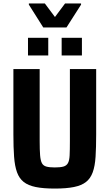

<svg xmlns="http://www.w3.org/2000/svg" viewBox="-20 -1090 639 1118"><path d="M299 8Q232 8 188 -1Q144 -10 118 -30.5Q92 -51 79 -87Q66 -123 62 -177.5Q58 -232 58 -307V-688H211V-268Q211 -217 213.5 -186Q216 -155 224 -140Q232 -125 250 -120Q268 -115 299 -115Q331 -115 349 -120Q367 -125 375.5 -140Q384 -155 385.5 -186Q387 -217 387 -268V-688H540V-307Q540 -232 536.5 -177.5Q533 -123 520 -87Q507 -51 481 -30.5Q455 -10 410.5 -1Q366 8 299 8ZM143 -767V-870H261V-767ZM339 -767V-870H457V-767ZM232 -930 148 -1063V-1070H241L300 -991L359 -1070H452V-1063L367 -930Z"/></svg>

Font: Saira SemiCondensed
Style: Bold
Weight: 700
Width: 4
Designer: Hector Gatti with collaboration of the Omnibus-Type team
Foundry: Omnibus-Type
Version: Version 1.101